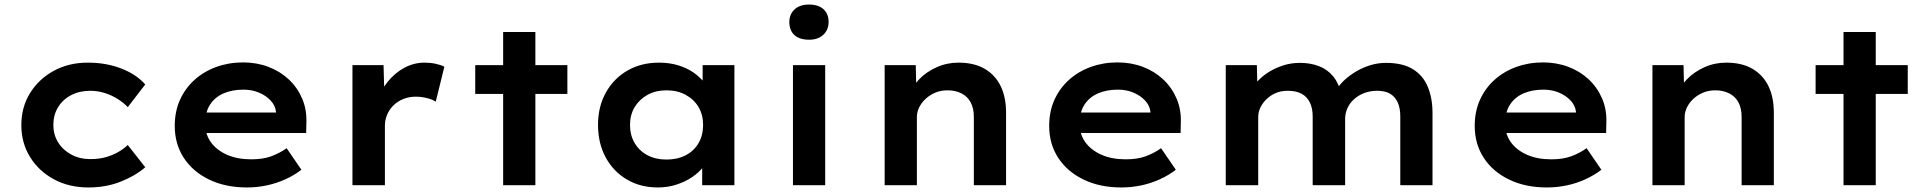

<svg xmlns="http://www.w3.org/2000/svg" viewBox="-20 -816 8498 846"><path d="M370 10Q284 10 217.5 -26Q151 -62 112.5 -124Q74 -186 74 -265Q74 -344 112.5 -406Q151 -468 217 -504Q283 -540 367 -540Q447 -540 513.5 -514.5Q580 -489 620 -444L543 -344Q524 -364 497.5 -380.5Q471 -397 440.5 -406.5Q410 -416 378 -416Q330 -416 293 -396.5Q256 -377 235.5 -343Q215 -309 215 -265Q215 -223 236 -189Q257 -155 294 -135Q331 -115 378 -115Q415 -115 444.5 -123Q474 -131 499 -145Q524 -159 543 -177L620 -79Q576 -41 511.5 -15.5Q447 10 370 10Z M1068 10Q973 10 901 -25Q829 -60 789.5 -121Q750 -182 750 -261Q750 -325 773 -376Q796 -427 837 -464Q878 -501 933 -521Q988 -541 1051 -541Q1111 -541 1162.5 -521.5Q1214 -502 1252 -466.5Q1290 -431 1311 -382.5Q1332 -334 1330 -277L1329 -230H848L825 -320H1212L1196 -302V-324Q1193 -351 1172.5 -373Q1152 -395 1121 -408Q1090 -421 1053 -421Q1003 -421 965 -404.5Q927 -388 905.5 -355Q884 -322 884 -272Q884 -224 909.5 -189Q935 -154 980.5 -134Q1026 -114 1087 -114Q1139 -114 1175.5 -127.5Q1212 -141 1243 -163L1308 -68Q1277 -44 1237.5 -26Q1198 -8 1155 1Q1112 10 1068 10Z M1533 0V-529H1670L1675 -349L1643 -370Q1657 -417 1688.5 -456Q1720 -495 1762 -517.5Q1804 -540 1850 -540Q1876 -540 1899.5 -535Q1923 -530 1938 -522L1900 -368Q1885 -378 1860.5 -384Q1836 -390 1812 -390Q1782 -390 1756.5 -379.5Q1731 -369 1713 -351Q1695 -333 1685.5 -310Q1676 -287 1676 -262V0Z M2197 0V-675H2339V0ZM2074 -402V-529H2480V-402Z M2879 10Q2801 10 2741.5 -25.5Q2682 -61 2648.5 -123Q2615 -185 2615 -266Q2615 -346 2649.5 -408Q2684 -470 2744.5 -505Q2805 -540 2884 -540Q2930 -540 2969 -528Q3008 -516 3037 -495.5Q3066 -475 3084.5 -450.5Q3103 -426 3108 -399L3076 -400V-529H3216V0H3074V-135L3104 -132Q3098 -106 3079 -81Q3060 -56 3029.5 -35.5Q2999 -15 2960.5 -2.5Q2922 10 2879 10ZM2917 -113Q2965 -113 3001.5 -132Q3038 -151 3058 -185.5Q3078 -220 3078 -266Q3078 -310 3058 -344Q3038 -378 3001.5 -398Q2965 -418 2917 -418Q2869 -418 2833 -398Q2797 -378 2776.5 -344Q2756 -310 2756 -266Q2756 -220 2776.5 -185.5Q2797 -151 2833 -132Q2869 -113 2917 -113Z M3474 0V-529H3616V0ZM3545 -641Q3503 -641 3480.5 -661.5Q3458 -682 3458 -719Q3458 -753 3481 -774.5Q3504 -796 3545 -796Q3586 -796 3608.5 -775.5Q3631 -755 3631 -719Q3631 -685 3608 -663Q3585 -641 3545 -641Z M3878 0V-529H4015L4018 -405L3984 -395Q3998 -433 4029.5 -466Q4061 -499 4106.5 -519.5Q4152 -540 4203 -540Q4272 -540 4318.5 -513Q4365 -486 4389 -437Q4413 -388 4413 -319V0H4271V-300Q4271 -339 4257 -365Q4243 -391 4216.5 -404.5Q4190 -418 4155 -418Q4125 -418 4100.5 -407.5Q4076 -397 4058 -380Q4040 -363 4030 -342.5Q4020 -322 4020 -300V0H3950Q3922 0 3904 0Q3886 0 3878 0Z M4921 10Q4826 10 4754 -25Q4682 -60 4642.5 -121Q4603 -182 4603 -261Q4603 -325 4626 -376Q4649 -427 4690 -464Q4731 -501 4786 -521Q4841 -541 4904 -541Q4964 -541 5015.5 -521.5Q5067 -502 5105 -466.5Q5143 -431 5164 -382.5Q5185 -334 5183 -277L5182 -230H4701L4678 -320H5065L5049 -302V-324Q5046 -351 5025.5 -373Q5005 -395 4974 -408Q4943 -421 4906 -421Q4856 -421 4818 -404.5Q4780 -388 4758.5 -355Q4737 -322 4737 -272Q4737 -224 4762.5 -189Q4788 -154 4833.5 -134Q4879 -114 4940 -114Q4992 -114 5028.5 -127.5Q5065 -141 5096 -163L5161 -68Q5130 -44 5090.5 -26Q5051 -8 5008 1Q4965 10 4921 10Z M5381 0V-529H5518L5521 -412L5492 -416Q5504 -440 5525 -462Q5546 -484 5574.5 -501Q5603 -518 5636.5 -528.5Q5670 -539 5708 -539Q5753 -539 5790.5 -525Q5828 -511 5853.5 -480.5Q5879 -450 5891 -401L5861 -405L5869 -421Q5883 -444 5905.5 -464.5Q5928 -485 5957 -502Q5986 -519 6019 -529Q6052 -539 6087 -539Q6160 -539 6205 -511.5Q6250 -484 6271 -434Q6292 -384 6292 -317V0H6150V-303Q6150 -339 6139 -364Q6128 -389 6106 -402.5Q6084 -416 6048 -416Q6018 -416 5992.5 -406.5Q5967 -397 5947.5 -380Q5928 -363 5917.5 -340Q5907 -317 5907 -292V0H5764V-304Q5764 -338 5752 -363.5Q5740 -389 5716 -402.5Q5692 -416 5654 -416Q5625 -416 5601.5 -406Q5578 -396 5560.5 -379Q5543 -362 5533.5 -342Q5524 -322 5524 -301V0Z M6796 10Q6701 10 6629 -25Q6557 -60 6517.5 -121Q6478 -182 6478 -261Q6478 -325 6501 -376Q6524 -427 6565 -464Q6606 -501 6661 -521Q6716 -541 6779 -541Q6839 -541 6890.5 -521.5Q6942 -502 6980 -466.5Q7018 -431 7039 -382.5Q7060 -334 7058 -277L7057 -230H6576L6553 -320H6940L6924 -302V-324Q6921 -351 6900.5 -373Q6880 -395 6849 -408Q6818 -421 6781 -421Q6731 -421 6693 -404.5Q6655 -388 6633.5 -355Q6612 -322 6612 -272Q6612 -224 6637.5 -189Q6663 -154 6708.5 -134Q6754 -114 6815 -114Q6867 -114 6903.5 -127.5Q6940 -141 6971 -163L7036 -68Q7005 -44 6965.5 -26Q6926 -8 6883 1Q6840 10 6796 10Z M7261 0V-529H7398L7401 -405L7367 -395Q7381 -433 7412.5 -466Q7444 -499 7489.5 -519.5Q7535 -540 7586 -540Q7655 -540 7701.5 -513Q7748 -486 7772 -437Q7796 -388 7796 -319V0H7654V-300Q7654 -339 7640 -365Q7626 -391 7599.5 -404.5Q7573 -418 7538 -418Q7508 -418 7483.5 -407.5Q7459 -397 7441 -380Q7423 -363 7413 -342.5Q7403 -322 7403 -300V0H7333Q7305 0 7287 0Q7269 0 7261 0Z M8103 0V-675H8245V0ZM7980 -402V-529H8386V-402Z"/></svg>

Font: Lexend Exa SemiBold
Style: Regular
Weight: 600
Designer: Bonnie Shaver-Troup, Thomas Jockin
Foundry: Lexend
Version: Version 1.007